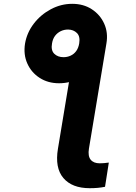

<svg xmlns="http://www.w3.org/2000/svg" viewBox="-20 -780 719 1014"><path d="M363.8 -464.4 542 -550.3 449.7 4.9Q443.4 43.9 458.7 63.2Q474.1 82.5 506.8 82.5Q518.1 82.5 529.3 81.5Q540.5 80.6 554.7 78.6L534.7 206.5Q515.1 210.4 495.6 212.2Q476.1 213.9 454.1 213.9Q360.4 213.9 314.7 160.2Q269 106.4 286.1 4.9ZM112.3 -550.3Q122.1 -607.4 158.4 -655Q194.8 -702.6 248.5 -731.2Q302.2 -759.8 361.3 -759.8Q420.9 -759.8 464.8 -731.2Q508.8 -702.6 530.3 -655Q551.8 -607.4 542 -550.3Q532.7 -493.2 495.4 -445.3Q458 -397.5 404.5 -368.9Q351.1 -340.3 292 -340.3Q233.4 -340.3 189.5 -368.7Q145.5 -397 124.3 -444.6Q103 -492.2 112.3 -550.3ZM315.9 -478Q335.4 -478 353 -486.1Q370.6 -494.1 382.6 -510.5Q394.5 -526.9 398.4 -551.3Q404.3 -587.9 386.2 -605.7Q368.2 -623.5 339.8 -624Q318.8 -624 301 -615.5Q283.2 -606.9 271 -591.1Q258.8 -575.2 254.9 -551.3Q248 -514.6 266.4 -496.3Q284.7 -478 315.9 -478Z"/></svg>

Font: Inter 18pt ExtraBold
Style: Italic
Weight: 800
Italic angle: -9.3988°
Designer: Rasmus Andersson
Foundry: rsms
Version: Version 4.001;git-66647c0bb